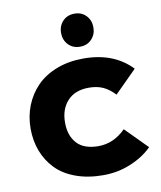

<svg xmlns="http://www.w3.org/2000/svg" viewBox="-96 -967 885 1054"><g transform="rotate(-10 346.5 -440.5)"><path d="M547.9 -219.2 668 -98.1Q620.6 -50.3 548.3 -20.3Q476.1 9.8 395 9.8Q309.1 9.8 241.2 -15.1Q173.3 -40 131.1 -84Q88.9 -127.9 66.9 -185.5Q44.9 -243.2 44.9 -311Q44.9 -379.4 68.6 -439Q92.3 -498.5 136.2 -543.5Q180.2 -588.4 247.3 -614.3Q314.5 -640.1 397 -640.1Q566.4 -640.1 665 -536.1L542 -413.1Q511.2 -446.3 477.5 -461.7Q443.8 -477.1 397.9 -477.1Q321.3 -477.1 279.1 -431.4Q236.8 -385.7 236.8 -311Q236.8 -237.8 276.1 -194.8Q315.4 -151.9 396 -151.9Q480.5 -151.9 547.9 -219.2ZM481 -798.8Q481 -759.8 455.8 -733.4Q430.7 -707 391.1 -707Q351.1 -707 325.9 -733.4Q300.8 -759.8 300.8 -798.8Q300.8 -838.4 325.9 -864.7Q351.1 -891.1 391.1 -891.1Q431.2 -891.1 456.1 -864.7Q481 -838.4 481 -798.8Z"/></g></svg>

Font: Sinkin Sans 800 Black
Style: Regular
Weight: 900
Designer: Keith Bates
Foundry: K-Type
Version: Sinkin Sans (version 1.0)  by Keith Bates   •   © 2014   www